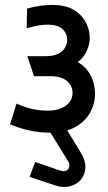

<svg xmlns="http://www.w3.org/2000/svg" viewBox="-20 -532 441 786"><path d="M179 -7V-1L257 125Q266 138 263.5 150Q261 162 251.5 166.5Q242 171 225 166L124 131L101 192L206 227Q239 238 267 230.5Q295 223 311.5 203Q328 183 329.5 154.5Q331 126 312 95L253 -2V-6ZM89 -416Q109 -422 125.5 -425.5Q142 -429 159.5 -430.5Q177 -432 195 -430Q208 -428 219 -423.5Q230 -419 238 -411Q246 -403 250.5 -392.5Q255 -382 255 -369Q255 -352 246 -336.5Q237 -321 217.5 -311.5Q198 -302 167 -302H92L119 -220H193Q208 -220 223 -216Q238 -212 250 -203.5Q262 -195 269.5 -182Q277 -169 277 -151Q277 -129 263.5 -112.5Q250 -96 227 -87.5Q204 -79 175 -79Q153 -79 130 -82.5Q107 -86 86 -93Q65 -100 48 -108L21 -23Q59 -7 100 2Q141 11 186 11Q247 11 287.5 -11.5Q328 -34 348.5 -70.5Q369 -107 369 -149Q369 -189 350.5 -224Q332 -259 298 -278Q315 -290 326.5 -308Q338 -326 343.5 -347Q349 -368 347 -388Q344 -419 328 -446.5Q312 -474 280.5 -492.5Q249 -511 197 -512Q172 -512 146 -508.5Q120 -505 91 -497Z"/></svg>

Font: Advent Pro SemiBold
Style: Regular
Weight: 600
Designer: VivaRado, Andreas Kalpakidis
Foundry: VivaRado, Andreas Kalpakidis
Version: Version 3.000